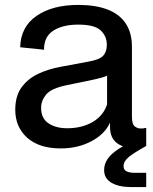

<svg xmlns="http://www.w3.org/2000/svg" viewBox="-20 -593 620 780"><path d="M227 10Q139 10 90.5 -33.5Q42 -77 42 -147Q42 -203 67.5 -238Q93 -273 134 -292.5Q175 -312 223 -321L341 -343Q386 -351 400 -367.5Q414 -384 414 -411Q414 -446 389 -469.5Q364 -493 298 -493Q234 -493 196 -468Q158 -443 159 -391L62 -401Q64 -484 128.5 -528.5Q193 -573 298 -573Q368 -573 416.5 -554.5Q465 -536 490.5 -498Q516 -460 516 -403V-119Q516 -89 527 -80Q538 -71 551 -71Q559 -71 563 -71.5Q567 -72 568 -73H574V0Q564 4 547.5 6Q531 8 523 8Q480 8 453.5 -13Q427 -34 427 -77V-95Q406 -48 351 -19Q296 10 227 10ZM253 -72Q313 -72 356.5 -97.5Q400 -123 415 -169V-298L426 -294Q416 -284 394.5 -278Q373 -272 334 -264L251 -247Q188 -234 167.5 -209Q147 -184 147 -155Q147 -112 177 -92Q207 -72 253 -72ZM513 167Q463 167 433 149.5Q403 132 403 98Q403 74 417 53Q431 32 462.5 11.5Q494 -9 547 -30L574 0Q525 27 503.5 44.5Q482 62 482 82Q482 98 495 103.5Q508 109 525 109H574V167Z"/></svg>

Font: BDO Grotesk
Style: Regular
Weight: 400
Designer: Deni Anggara
Foundry: Lokal Container
Version: Version 2.000